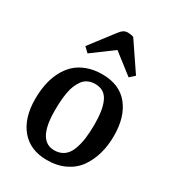

<svg xmlns="http://www.w3.org/2000/svg" viewBox="-190 -892 920 1014"><g transform="rotate(30 269.5 -384.5)"><path d="M439.9 -606.9 410.2 -580.1 287.1 -675.8 159.2 -581.1 129.9 -608.9 238.8 -751Q252 -768.6 263.2 -775.9Q274.4 -783.2 289.1 -783.2Q306.2 -783.2 324.2 -777.8ZM40 -234.9Q40 -281.2 47.9 -322.8Q55.7 -364.3 74 -401.6Q92.3 -439 119.9 -466.1Q147.5 -493.2 189.2 -509Q231 -524.9 283.2 -524.9Q388.2 -524.9 443.1 -457Q498 -389.2 498 -273.9Q498 -214.8 483.9 -164.3Q469.7 -113.8 441.4 -73.2Q413.1 -32.7 365 -9.3Q316.9 14.2 253.9 14.2Q151.9 14.2 95.9 -52.7Q40 -119.6 40 -234.9ZM262.2 -49.8Q296.4 -49.8 320.3 -67.4Q344.2 -85 356.4 -117.7Q368.7 -150.4 373.8 -188Q378.9 -225.6 378.9 -274.9Q378.9 -317.9 374 -350.3Q369.1 -382.8 357.9 -408.9Q346.7 -435.1 326.2 -448.5Q305.7 -461.9 275.9 -461.9Q252 -461.9 233.2 -453.1Q214.4 -444.3 202.1 -427.7Q189.9 -411.1 181.4 -390.9Q172.9 -370.6 168.2 -343.3Q163.6 -315.9 161.9 -290Q160.2 -264.2 160.2 -232.9Q160.2 -49.8 262.2 -49.8Z"/></g></svg>

Font: Literata Book SemiBold
Style: Italic
Weight: 600
Italic angle: -3°
Designer: Latin by Veronika Burian and Jose Scaglione. Greek by Irene Vlachou. Cyrillic by Vera Evstafieva
Foundry: TypeTogether
Version: Version 1.003;PS 001.003;hotconv 1.0.88;makeotf.lib2.5.64775